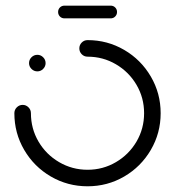

<svg xmlns="http://www.w3.org/2000/svg" viewBox="-20 -662 623 683"><path d="M83.3 -437.4Q83.3 -449.6 92 -458.3Q100.7 -467 113 -467Q124.8 -467 133.5 -458.3Q142.2 -449.6 142.2 -437.4Q142.2 -425.6 133.5 -416.9Q124.8 -408.1 113 -408.1Q100.7 -408.1 92 -416.9Q83.3 -425.6 83.3 -437.4ZM262.2 -490Q262.2 -501.9 270.7 -510.6Q279.3 -519.3 291.5 -519.3Q362.2 -519.3 421.9 -484.4Q481.5 -449.6 516.5 -389.8Q551.5 -330 551.5 -259.3Q551.5 -188.5 516.5 -128.7Q481.5 -68.9 421.9 -34.1Q362.2 0.7 291.5 0.7Q220.7 0.7 160.9 -34.1Q101.1 -68.9 66.1 -128.7Q31.1 -188.5 31.1 -259.3Q31.1 -271.5 39.8 -280.2Q48.5 -288.9 60.7 -288.9Q72.6 -288.9 81.3 -280.2Q90 -271.5 90 -259.3Q90 -204.4 117 -158.3Q144.1 -112.2 190.4 -85.2Q236.7 -58.1 291.5 -58.1Q346.3 -58.1 392.4 -85.2Q438.5 -112.2 465.6 -158.3Q492.6 -204.4 492.6 -259.3Q492.6 -314.1 465.6 -360.2Q438.5 -406.3 392.4 -433.3Q346.3 -460.4 291.5 -460.4Q279.3 -460.4 270.7 -469.1Q262.2 -477.8 262.2 -490ZM186.7 -619.3Q186.7 -628.9 193.1 -635.4Q199.6 -641.9 209.3 -641.9H373.7Q383.3 -641.9 389.8 -635.4Q396.3 -628.9 396.3 -619.3Q396.3 -610 389.8 -603.3Q383.3 -596.7 373.7 -596.7H209.3Q199.6 -596.7 193.1 -603.3Q186.7 -610 186.7 -619.3Z"/></svg>

Font: 26F Galaxy Sans Medium
Style: Regular
Weight: 500
Designer: C₂₉H₂₅N₃O₅
Version: Version 1.100